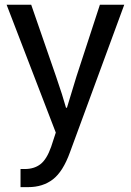

<svg xmlns="http://www.w3.org/2000/svg" viewBox="-20 -558 550 808"><path d="M7.8 -538.1H111.3L215.8 -236.3Q244.1 -154.3 257.8 -104.5H261.7Q290 -198.2 301.8 -236.3L400.4 -538.1H502.9L274.4 83Q245.1 164.1 202.6 196.8Q160.2 229.5 98.6 229.5H66.4V153.3H84Q124 153.3 150.4 132.8Q176.8 112.3 195.3 59.6L214.8 0Z"/></svg>

Font: Gothic A1 Medium
Style: Regular
Weight: 500
Designer: HanYang I&C Co.,Ltd.
Foundry: HanYang I&C Co.,Ltd.
Version: Version 2.50